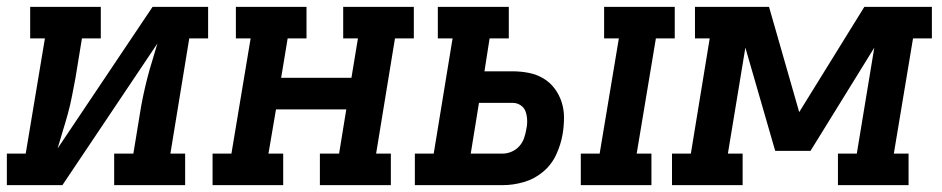

<svg xmlns="http://www.w3.org/2000/svg" viewBox="-27 -540 2747 560"><path d="M-7 0V-92H48L104 -428H61V-520H267V-428H212L193 -312Q188 -286 183 -260Q178 -234 171 -208.5Q164 -183 156 -157.5Q148 -132 141 -107L418 -520H580V-428H525L470 -92H513V0H306V-92H362L381 -208Q385 -234 390.5 -260Q396 -286 402.5 -311.5Q409 -337 417 -362.5Q425 -388 432 -413L155 0Z M593 0V-92H648L704 -428H661V-520H867V-428H812L793 -313H998L1017 -428H974V-520H1180V-428H1125L1070 -92H1113V0H906V-92H962L983 -221H778L756 -92H799V0Z M1667 0V-92H1722L1778 -428H1735V-520H1941V-428H1886L1830 -92H1873V0ZM1183 0V-92H1238L1293 -428H1250V-520H1457V-428H1401L1386 -332H1468Q1492 -332 1515 -327.5Q1538 -323 1557.5 -311.5Q1577 -300 1590.5 -282Q1604 -264 1611 -242.5Q1618 -221 1618 -197Q1618 -173 1614 -149Q1609 -119 1595.5 -89.5Q1582 -60 1557 -39Q1532 -18 1501 -9Q1470 0 1439 0ZM1346 -92H1439Q1452 -92 1465 -97.5Q1478 -103 1487.5 -113.5Q1497 -124 1501.5 -137Q1506 -150 1508 -163Q1511 -176 1510.5 -189.5Q1510 -203 1506 -214.5Q1502 -226 1491.5 -233Q1481 -240 1468 -240H1370Z M1933 0V-92H1988L2043 -428H2000V-520H2216L2304 -213L2494 -520H2691V-428H2636L2580 -92H2623V0H2417V-92H2472L2523 -401L2337 -100H2234L2147 -401L2096 -92H2139V0Z"/></svg>

Font: Iosevka Etoile SmBdObl
Style: Regular
Weight: 600
Italic angle: -9°
Designer: Belleve Invis
Foundry: Belleve Invis
Version: Version 15.5.2; ttfautohint (v1.8.4)